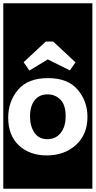

<svg xmlns="http://www.w3.org/2000/svg" viewBox="-30 -937 583 1170"><path d="M-10 213V-917H533V213ZM396 -508 430 -557 294 -684H249L114 -558L149 -507L261 -575ZM262 -461Q140 -461 80 -390Q20 -319 20 -220Q20 -111 85.5 -50.5Q151 10 255 10Q363 10 433 -54Q503 -118 503 -225Q503 -320 443.5 -390.5Q384 -461 262 -461ZM259 -89Q206 -89 179.5 -129Q153 -169 153 -227Q153 -291 181.5 -326.5Q210 -362 260 -362Q306 -362 338 -330Q370 -298 370 -229Q370 -164 339.5 -126.5Q309 -89 259 -89Z"/></svg>

Font: Zilla Slab Highlight
Style: Bold
Weight: 700
Designer: Typotheque Type Foundry
Foundry: Typotheque type foundry
Version: Version 1.1; 2017; ttfautohint (v1.6)